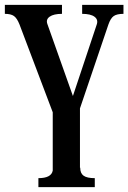

<svg xmlns="http://www.w3.org/2000/svg" viewBox="-22 -770 528 790"><path d="M136 -37Q189 -37 195 -68V-308L58 -670Q48 -695 35.5 -704Q23 -713 -2 -713V-750H233V-713Q199 -713 182.5 -701.5Q166 -690 173 -671L278 -375L376 -669Q383 -689 367 -701Q351 -713 316 -713V-750H486V-713Q459 -713 446 -704Q433 -695 424 -669L307 -324V-80H308Q308 -57 322 -47Q336 -37 368 -37V0H136Z"/></svg>

Font: Girassol
Style: Regular
Weight: 400
Width: 3
Designer: Liam Spradlin
Version: Version 1.004